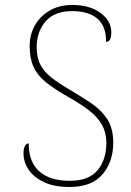

<svg xmlns="http://www.w3.org/2000/svg" viewBox="-20 -744 530 774"><path d="M260.7 9.8Q196.8 9.8 156.2 -10.3Q114.7 -30.3 94.7 -61Q74.7 -91.8 74.7 -126Q74.7 -144 80.3 -155Q85.9 -166 95.7 -166Q95.7 -90.8 138.7 -53Q181.6 -15.1 260.7 -15.1Q337.9 -15.1 373.3 -57.6Q408.7 -100.1 408.7 -168Q408.7 -208 392.1 -239.3Q375.5 -270 340.6 -297.6Q305.7 -325.2 248.5 -356.9Q196.8 -386.7 163.1 -414.1Q130.4 -440.9 115 -474.9Q99.6 -508.8 99.6 -559.1Q99.6 -604.5 120.6 -641.6Q141.6 -679.2 180.7 -701.7Q219.7 -724.1 271.5 -724.1Q340.8 -724.1 384.8 -692.1Q428.7 -660.2 428.7 -613.8Q428.7 -575.2 407.7 -575.2Q407.7 -640.1 371.8 -669.7Q335.9 -699.2 270.5 -699.2Q199.7 -699.2 163.8 -657.7Q127.9 -616.2 127.9 -554.2Q127.9 -511.2 143.1 -482.9Q157.7 -454.6 187.3 -431.4Q216.8 -408.2 258.8 -383.8Q281.2 -370.1 302.7 -356.9Q324.2 -343.8 344.7 -330.1Q385.7 -303.2 411.1 -265.6Q436.5 -228 436.5 -168.9Q436.5 -91.8 393.1 -41Q349.6 9.8 260.7 9.8Z"/></svg>

Font: Koh Santepheap Thin
Style: Regular
Weight: 100
Designer: Danh Hong
Version: Version 2.002; ttfautohint (v1.8.3)